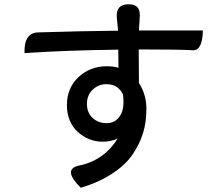

<svg xmlns="http://www.w3.org/2000/svg" viewBox="-20 -818 1040 901"><path d="M95 -569Q92 -665 160 -666Q348 -672 534 -674L528 -738Q524 -798 584 -798Q639 -798 636 -743L632 -675H932Q930 -581 886 -582Q832 -586 631 -586Q632 -532 632 -429Q667 -374 667 -308Q667 -243 651 -193Q636 -143 602 -93Q569 -44 506 -3Q444 38 359 63Q274 -21 346 -40Q467 -63 532 -168Q502 -153 462 -153Q396 -153 345 -199Q294 -246 294 -325Q294 -405 348 -456Q403 -507 480 -507Q512 -507 536 -500L535 -585Q294 -582 95 -569ZM415 -397Q388 -372 388 -330Q388 -289 415 -264Q442 -240 481 -240Q521 -240 543 -274Q566 -308 557 -375Q534 -423 479 -423Q442 -423 415 -397Z"/></svg>

Font: Swei Half Moon CJK TC
Style: Medium
Weight: 500
Version: Version 2.125